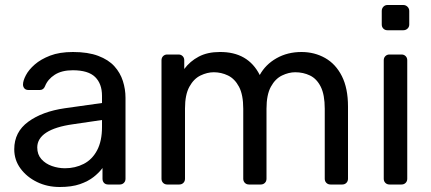

<svg xmlns="http://www.w3.org/2000/svg" viewBox="-20 -738 1723 768"><path d="M219 10Q169 10 128 -10Q87 -30 62 -64Q37 -98 37 -141Q37 -210 93 -251Q149 -292 239 -305L388 -326V-355Q388 -403 360.5 -430Q333 -457 271 -457Q227 -457 199 -439Q171 -421 160 -393Q154 -378 139 -378H94Q83 -378 77.5 -384.5Q72 -391 72 -400Q72 -415 83.5 -437Q95 -459 119 -480Q143 -501 180.5 -515.5Q218 -530 272 -530Q332 -530 373 -514.5Q414 -499 437.5 -473Q461 -447 471.5 -414Q482 -381 482 -347V-23Q482 -13 475.5 -6.5Q469 0 459 0H413Q402 0 396 -6.5Q390 -13 390 -23V-66Q377 -48 355 -30.5Q333 -13 300 -1.5Q267 10 219 10ZM240 -65Q281 -65 315 -82.5Q349 -100 368.5 -137Q388 -174 388 -230V-258L272 -241Q201 -231 165 -207.5Q129 -184 129 -148Q129 -120 145.5 -101.5Q162 -83 187.5 -74Q213 -65 240 -65Z M649 0Q639 0 632.5 -6.5Q626 -13 626 -23V-497Q626 -507 632.5 -513.5Q639 -520 649 -520H694Q704 -520 710.5 -513.5Q717 -507 717 -497V-462Q740 -493 775 -511.5Q810 -530 859 -530Q972 -531 1019 -438Q1042 -480 1086 -505Q1130 -530 1186 -530Q1238 -530 1280.5 -506Q1323 -482 1347.5 -433.5Q1372 -385 1372 -312V-23Q1372 -13 1365.5 -6.5Q1359 0 1349 0H1302Q1292 0 1285.5 -6.5Q1279 -13 1279 -23V-303Q1279 -359 1263 -391Q1247 -423 1220 -436Q1193 -449 1161 -449Q1135 -449 1108 -436Q1081 -423 1063.5 -391Q1046 -359 1046 -303V-23Q1046 -13 1039.5 -6.5Q1033 0 1023 0H976Q966 0 959.5 -6.5Q953 -13 953 -23V-303Q953 -359 936 -391Q919 -423 892 -436Q865 -449 835 -449Q809 -449 782 -436Q755 -423 737.5 -391Q720 -359 720 -304V-23Q720 -13 713.5 -6.5Q707 0 697 0Z M1538 0Q1528 0 1521.5 -6.5Q1515 -13 1515 -23V-497Q1515 -507 1521.5 -513.5Q1528 -520 1538 -520H1586Q1596 -520 1602.5 -513.5Q1609 -507 1609 -497V-23Q1609 -13 1602.5 -6.5Q1596 0 1586 0ZM1530 -617Q1520 -617 1513.5 -623.5Q1507 -630 1507 -640V-694Q1507 -704 1513.5 -711Q1520 -718 1530 -718H1593Q1603 -718 1610 -711Q1617 -704 1617 -694V-640Q1617 -630 1610 -623.5Q1603 -617 1593 -617Z"/></svg>

Font: RubikRegular
Style: Regular
Weight: 400
Designer: Hubert and Fischer
Foundry: Hubert and Fischer
Version: Version 2.300;gftools[0.9.30]